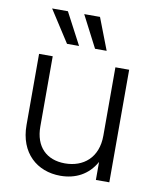

<svg xmlns="http://www.w3.org/2000/svg" viewBox="-83 -792 705 866"><g transform="rotate(10 269.5 -359.5)"><path d="M252.4 9.3C321.3 9.3 379.4 -20 414.1 -82.5V0H475.6V-515.6H412.6V-202.6C412.6 -101.1 347.2 -49.3 263.2 -49.3C178.7 -49.3 125.5 -101.6 125.5 -193.8V-515.6H63V-189.9C63 -61.5 146 9.3 252.4 9.3ZM307.6 -582H360.8L304.7 -727.5H232.4ZM179.2 -582H234.4L157.7 -727.5H85.4Z"/></g></svg>

Font: Raveo Display Display Light
Style: Regular
Weight: 300
Designer: Jakub Foglar, Rasmus Andersson (Inter)
Foundry: Jakubfoglar.com
Version: Version 1.100;Glyphs 3.2.3 (3260)